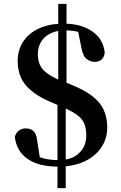

<svg xmlns="http://www.w3.org/2000/svg" viewBox="-20 -851 629 999"><path d="M283 16Q180 16 122.5 -25Q65 -66 57 -140Q65 -163 80.5 -173Q96 -183 113 -183Q138 -183 153.5 -169.5Q169 -156 173 -122L190 -14L124 -65Q164 -40 199 -29Q234 -18 287 -18Q354 -18 391.5 -54.5Q429 -91 429 -145Q429 -185 417 -211Q405 -237 375.5 -257Q346 -277 293 -299L256 -315Q166 -351 119 -402Q72 -453 72 -534Q72 -591 101 -635Q130 -679 184 -703.5Q238 -728 311 -728Q403 -728 461 -687Q519 -646 525 -575Q521 -551 506.5 -540Q492 -529 474 -529Q452 -529 432 -543Q412 -557 404 -600L383 -704L456 -651Q417 -677 387 -685Q357 -693 320 -693Q255 -693 216 -659.5Q177 -626 177 -568Q177 -516 207.5 -485Q238 -454 305 -428L337 -416Q414 -386 457.5 -353Q501 -320 519.5 -279.5Q538 -239 538 -188Q538 -128 505.5 -81.5Q473 -35 416 -9.5Q359 16 283 16ZM279 128V-359H322V128ZM283 -359V-831H326V-359Z"/></svg>

Font: Noto Serif KR ExtraLight
Style: Bold
Weight: 700
Version: Version 2.002-H1;hotconv 1.1.0;makeotfexe 2.6.0